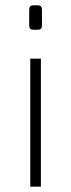

<svg xmlns="http://www.w3.org/2000/svg" viewBox="-20 -703 268 723"><path d="M123 -683H105C95 -683 90 -677 90 -667V-607C90 -596 95 -591 105 -591H123C133 -591 138 -596 138 -607V-667C138 -677 133 -683 123 -683ZM134 -482H94V0H134Z"/></svg>

Font: Exo 2 Extra Light
Style: Regular
Weight: 250
Designer: Natanael Gama
Version: Version 1.001;PS 001.001;hotconv 1.0.88;makeotf.lib2.5.64775